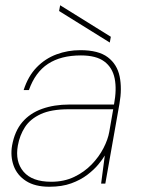

<svg xmlns="http://www.w3.org/2000/svg" viewBox="-20 -699 536 731"><path d="M168 12Q113 12 79 -10Q45 -32 32 -68Q19 -104 26 -145Q36 -200 65 -234Q94 -268 140 -284.5Q186 -301 244 -301H414Q425 -359 416.5 -400.5Q408 -442 377 -465Q346 -488 288 -488Q212 -488 163 -456Q114 -424 90 -356H70Q87 -409 119.5 -442.5Q152 -476 195 -492Q238 -508 286 -508Q355 -508 390.5 -481Q426 -454 435.5 -408Q445 -362 435 -305L381 0H365L379 -107Q371 -93 354.5 -73Q338 -53 312.5 -33.5Q287 -14 251.5 -1Q216 12 168 12ZM175 -7Q224 -7 262.5 -25.5Q301 -44 329 -73Q357 -102 374 -135Q391 -168 396 -197L411 -283H241Q175 -283 135 -264.5Q95 -246 75 -215Q55 -184 48 -145Q37 -84 69.5 -45.5Q102 -7 175 -7ZM398 -537 205 -657 209 -679 402 -559Z"/></svg>

Font: DM Sans 24pt Thin
Style: Italic
Weight: 250
Italic angle: -10°
Designer: Colophon Foundry, Jonny Pinhorn
Foundry: Colophon Foundry
Version: Version 4.004;gftools[0.9.30]